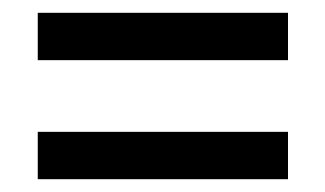

<svg xmlns="http://www.w3.org/2000/svg" viewBox="-20 -507 508 300"><path d="M39 -413H430V-487H39ZM39 -227H430V-301H39Z"/></svg>

Font: Noto Serif Armenian Condensed Black
Style: Regular
Weight: 900
Width: 3
Designer: Monotype Design Team
Foundry: Monotype Imaging Inc.
Version: Version 2.008